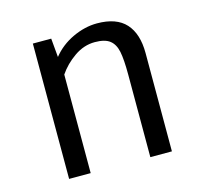

<svg xmlns="http://www.w3.org/2000/svg" viewBox="-85 -646 786 740"><g transform="rotate(-15 307.5 -275.5)"><path d="M103.1 0V-540H176.4L183.1 -465.1Q215.4 -505.6 264.4 -528.5Q313.3 -551.3 361.5 -551.3Q439 -551.3 476.2 -510.3Q513.3 -469.2 513.3 -392.3V0H427.2V-328.7Q427.2 -389.2 420.8 -421Q414.4 -452.8 394.6 -468.2Q374.9 -483.6 334.9 -483.6Q291.3 -483.6 252.6 -456.7Q213.8 -429.7 189.2 -393.3V0Z"/></g></svg>

Font: Fira Code
Style: Regular
Weight: 400
Designer: Carrois Corporate, Edenspiekermann AG, Nikita Prokopov
Foundry: Carrois Corporate, Edenspiekermann AG, Nikita Prokopov
Version: Version 5.002